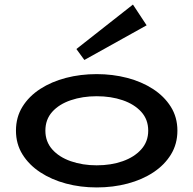

<svg xmlns="http://www.w3.org/2000/svg" viewBox="-20 -808 848 842"><path d="M404 14Q333 14 269.5 -3Q206 -20 156.5 -52.5Q107 -85 78.5 -131Q50 -177 50 -235Q50 -294 78.5 -340Q107 -386 156.5 -418Q206 -450 269.5 -466.5Q333 -483 404 -483Q474 -483 537.5 -466.5Q601 -450 650.5 -418Q700 -386 729 -340Q758 -294 758 -235Q758 -177 730 -131Q702 -85 653 -52.5Q604 -20 540 -3Q476 14 404 14ZM404 -83Q467 -83 518 -101Q569 -119 599.5 -153Q630 -187 630 -235Q630 -284 599.5 -317.5Q569 -351 518 -368.5Q467 -386 404 -386Q342 -386 290.5 -368.5Q239 -351 209 -317.5Q179 -284 179 -235Q179 -187 209 -153Q239 -119 290.5 -101Q342 -83 404 -83ZM350 -545 315 -593 563 -788 623 -697Z"/></svg>

Font: BioRhyme SemiExpanded SemiBold
Style: Regular
Weight: 600
Width: 6
Designer: Aoife Mooney
Foundry: Aoife Mooney Type
Version: Version 1.600;gftools[0.9.33]